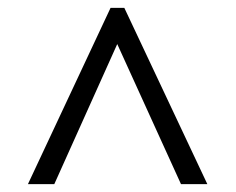

<svg xmlns="http://www.w3.org/2000/svg" viewBox="-20 -734 599 488"><path d="M51 -266 261 -714H296L507 -266H440L278 -622L118 -266Z"/></svg>

Font: Noto Serif NP Hmong
Style: Regular
Weight: 400
Designer: Dalton Maag Ltd
Foundry: Dalton Maag Ltd
Version: Version 1.001